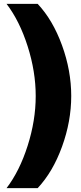

<svg xmlns="http://www.w3.org/2000/svg" viewBox="-20 -813 423 1000"><path d="M351 -313Q351 -181 303 -49Q255 83 176 167H14Q82 78 124 -54Q166 -186 166 -313Q166 -440 124 -572Q82 -704 14 -793H176Q255 -709 303 -577Q351 -445 351 -313Z"/></svg>

Font: Mona Sans Black
Style: Regular
Weight: 900
Designer: Deni Anggara
Foundry: GitHub
Version: Version 2.000